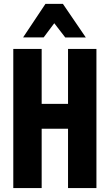

<svg xmlns="http://www.w3.org/2000/svg" viewBox="-20 -961 561 981"><path d="M47.9 0H192.9V-303.2H327.6V0H472.7V-710.9H327.6V-430.2H192.9V-710.9H47.9ZM301.3 -941.4H212.4L98.1 -770H203.1L257.3 -842.3L313.5 -769.5H418.5Z"/></svg>

Font: Roboto Flex
Style: wght 700 wdth 25 opsz 34 GRAD 0.00 slnt 0.00 XTRA 468 XOPQ 96 YOPQ 79 YTLC 514 YTUC 712 YTAS 750 YTDE -203.00 YTFI 738
Weight: 700
Width: 1
Designer: Berlow after Robertson
Foundry: Google
Version: Version 3.100